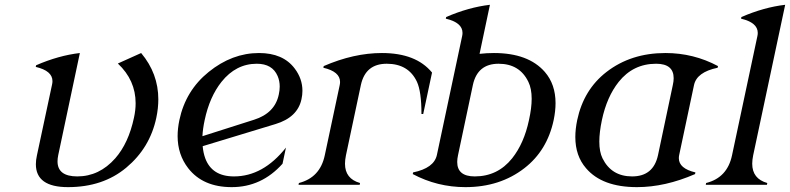

<svg xmlns="http://www.w3.org/2000/svg" viewBox="-20 -767 3279 797"><path d="M262.2 9.8Q128.9 9.8 128.9 -85.4Q128.9 -102.5 133.3 -122.1L196.3 -417Q197.8 -423.8 197.8 -430.2Q197.8 -473.1 128.4 -489.3L129.9 -496.1Q223.1 -536.6 311.5 -546.9L221.7 -123Q218.8 -108.9 218.8 -97.2Q218.8 -34.7 300.8 -34.7Q392.1 -34.7 458.5 -109.9Q513.7 -172.9 536.1 -278.3Q543 -309.6 543 -338.4Q543 -434.1 469.2 -503.4L565.9 -546.9Q637.2 -461.9 637.2 -354.5Q637.2 -317.9 628.9 -278.3Q602.5 -153.3 504.4 -71.3Q407.7 9.8 262.2 9.8Z M820.3 -201.7Q820.3 -201.7 1034.7 -270Q1121.1 -297.4 1137.2 -374.5Q1141.1 -392.1 1141.1 -407.7Q1141.1 -431.6 1132.3 -451.7Q1110.4 -502.4 1045.9 -502.4Q959.5 -502.4 899.4 -427.2Q850.1 -365.2 829.6 -268.6Q821.8 -232.4 820.3 -201.7ZM941.9 9.8Q822.3 9.8 761.2 -68.8Q717.3 -125.5 717.3 -202.1Q717.3 -233.4 724.6 -268.6Q750.5 -391.1 846.2 -468.3Q943.4 -546.9 1055.2 -546.9Q1154.8 -546.9 1203.1 -482.9Q1235.4 -440.4 1235.4 -390.1Q1235.4 -373 1231.4 -355Q1215.3 -279.8 1123.5 -252L821.3 -160.2Q823.7 -132.8 832 -109.9Q859.9 -34.7 951.2 -34.7Q1072.3 -34.7 1167 -154.3L1152.8 -87.4Q1065.9 9.8 941.9 9.8Z M1219.2 0 1220.7 -7.3Q1308.6 -29.8 1328.1 -122.1L1390.1 -413.6Q1391.6 -420.4 1391.6 -426.8Q1391.6 -469.7 1322.3 -485.8L1323.7 -492.7Q1448.7 -546.9 1565.4 -546.9Q1707 -546.9 1773.4 -465.8L1736.8 -293.9H1729.5Q1729.5 -386.2 1710.9 -427.2Q1675.8 -502.4 1585.4 -502.4Q1497.1 -502.4 1478 -414.1L1416 -122.1Q1412.1 -103 1412.1 -87.4Q1412.1 -24.9 1474.6 -7.3L1473.1 0Z M1950.7 -34.7Q2045.9 -34.7 2106 -109.9Q2155.3 -171.9 2175.8 -268.6Q2187 -318.8 2187 -356.9Q2187 -399.4 2173.3 -427.2Q2137.2 -502.4 2049.6 -502.4Q1961.9 -502.4 1942.9 -414.1L1881.3 -123Q1877.9 -107.4 1877.9 -94.7Q1877.9 -34.7 1950.7 -34.7ZM1912.1 9.8Q1795.4 9.8 1693.4 -44.4L1694.8 -51.3Q1781.7 -69.3 1793.5 -123.5L1898.4 -617.2Q1899.9 -624 1899.9 -630.4Q1899.9 -673.3 1830.6 -689.5L1832 -696.3Q1925.3 -736.8 2013.7 -747.1L1970.7 -543.5Q2000.5 -546.9 2030.3 -546.9Q2173.3 -546.9 2241.7 -468.3Q2286.1 -417 2286.1 -338.9Q2286.1 -306.2 2278.3 -268.6Q2251.5 -142.1 2156.7 -68.8Q2055.2 9.8 1912.1 9.8Z M2604 -34.7Q2692.4 -34.7 2711.4 -123L2772.9 -414.1Q2776.4 -429.7 2776.4 -442.4Q2776.4 -502.4 2703.6 -502.4Q2608.4 -502.4 2548.3 -427.2Q2499 -365.2 2478.5 -268.6Q2467.8 -217.8 2467.8 -179.2Q2467.8 -136.7 2481 -109.9Q2518.1 -34.7 2604 -34.7ZM2624 9.8Q2479.5 9.8 2412.6 -68.8Q2368.2 -120.1 2368.2 -198.2Q2368.2 -231 2376 -268.6Q2402.8 -395 2497.6 -468.3Q2599.1 -546.9 2742.2 -546.9Q2858.9 -546.9 2960.4 -492.7L2959 -485.8Q2872.1 -467.8 2860.8 -413.6L2799.3 -123.5Q2797.9 -116.7 2797.9 -110.4Q2797.9 -67.4 2866.7 -51.3L2865.2 -44.4Q2740.7 9.8 2624 9.8Z M2909.7 0 2911.1 -7.3Q2999 -29.3 3018.6 -122.1L3124 -617.2Q3125.5 -624 3125.5 -630.4Q3125.5 -673.3 3056.2 -689.5L3057.6 -696.3Q3150.9 -736.8 3239.3 -747.1L3106.4 -122.1Q3102.5 -103 3102.5 -87.4Q3102.5 -24.9 3165 -7.3L3163.6 0Z"/></svg>

Font: Modern Antiqua
Style: Book Oblique
Weight: 400
Italic angle: -12°
Designer: Wojciech Kalinowski "wmk69" (wmk69@o2.pl)
Foundry: Wojciech Kalinowski "wmk69" (wmk69@o2.pl)
Version: Version 3.1.0; 2021-05-28